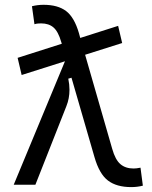

<svg xmlns="http://www.w3.org/2000/svg" viewBox="-20 -762 626 792"><path d="M69.3 -452.6 52.7 -523.4 234.9 -581.5 232.4 -589.4Q220.2 -631.8 200.7 -648.7Q181.2 -665.5 149.9 -665.5Q143.6 -665.5 137 -665Q130.4 -664.6 122.1 -662.1L111.8 -736.3Q135.3 -742.2 159.7 -742.2Q218.3 -742.2 252.4 -716.6Q286.6 -690.9 305.7 -625L311 -605.5L467.3 -655.3L483.9 -584.5L331.1 -536.1L442.9 -147.9Q455.6 -103 476.6 -85Q497.6 -66.9 531.2 -66.9Q542.5 -66.9 559.6 -70.3L569.3 3.9Q545.9 9.8 521.5 9.8Q460.9 9.8 425.3 -17.3Q389.6 -44.4 369.6 -114.3L274.9 -441.4L261.7 -437.5Q266.6 -413.6 266.6 -391.6Q266.6 -356 253.9 -324.2L126 0H36.6L248 -509.3Z"/></svg>

Font: CaskaydiaMono NF SemiLight
Style: Regular
Weight: 350
Designer: Aaron Bell
Foundry: Saja Typeworks
Version: Version 2111.001; ttfautohint (v1.8.4);Nerd Fonts 3.1.1